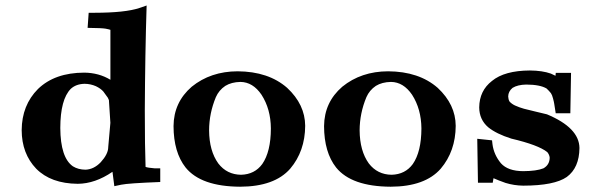

<svg xmlns="http://www.w3.org/2000/svg" viewBox="-20 -669 2181 705"><path d="M119.4 -342.2C80 -302.6 60 -252.3 59.6 -191.1C59.8 -133.6 77.6 -86.4 112.9 -49.6C148.9 -13.1 199.7 5.3 265.4 5.9C308.1 5.6 350.7 -9.1 393 -38.2L399.8 14.6L425.2 9.2C442.4 5.6 490.1 2.3 568.4 -0.7V-50.8H548.8C531.3 -52.2 519.8 -54 514.5 -56.2C512.7 -104.6 511.7 -174.1 511.7 -264.4C512.4 -400.1 514.6 -528.2 518.4 -648.8L491.7 -639.6C457.1 -628 402.2 -622.2 327.1 -622.1H305.6L301.7 -566.7C337.4 -566.3 359.4 -565.3 367.8 -563.7C375.8 -562.2 381.6 -560.8 385.4 -559.5V-376.1C357.3 -393.2 325.3 -401.9 289.4 -402.3C217 -402.1 160.4 -382 119.4 -342.2ZM349.8 -73.2C333.1 -55.8 314.4 -46.7 294 -45.9C276.1 -46.1 260.7 -50.2 247.8 -58.2C217.2 -79.4 201.8 -126.4 201.4 -199.2C201.6 -269.2 214.4 -317.1 240 -342.9C252.7 -354.6 269.5 -360.8 290.5 -361.3C305.2 -361.2 319 -358.2 332.1 -352.5C344 -346.8 353.1 -340.2 359.5 -332.9C365.9 -324.6 371.4 -317 376 -310.1L379.9 -301.5L385.3 -218L377.4 -128.7V-127.9C377.1 -111.3 367.9 -93 349.8 -73.2Z M781.6 -68.8C759.4 -99.5 748.1 -140 747.8 -190.4C747.9 -232.1 756.2 -272.7 772.6 -312.3C780 -329.2 791.5 -343 807.2 -353.6C822.3 -362.9 840.8 -367.8 863 -368.2C893.4 -367.8 919.2 -352.1 940.2 -321.2C962.8 -286.2 974.3 -244.9 974.6 -197.3C974.5 -140.3 963.9 -96.8 943 -66.7C924.4 -41.3 898.5 -28.2 865.3 -27.3C830.5 -27.7 802.6 -41.5 781.6 -68.8ZM683.9 -350.5C640 -312.5 617.7 -264.4 617.2 -206C617.4 -142 632.1 -91.3 661.5 -53.9C699.2 -7.4 766 16.1 861.8 16.6C946 16.3 1007.3 -5.8 1045.7 -49.7C1081.9 -92.5 1100.2 -144.9 1100.6 -206.9C1100.3 -259.2 1078.2 -305.7 1034.3 -346.5C988.7 -386.5 928.1 -406.7 852.5 -407.2C786.4 -407 730.2 -388.1 683.9 -350.5Z M1334.3 -68.8C1312.1 -99.5 1300.9 -140 1300.5 -190.4C1300.7 -232.1 1308.9 -272.7 1325.4 -312.3C1332.8 -329.2 1344.3 -343 1360 -353.6C1375 -362.9 1393.6 -367.8 1415.7 -368.2C1446.2 -367.8 1471.9 -352.1 1493 -321.2C1515.5 -286.2 1527 -244.9 1527.4 -197.3C1527.2 -140.3 1516.7 -96.8 1495.8 -66.7C1477.2 -41.3 1451.3 -28.2 1418 -27.3C1383.2 -27.7 1355.3 -41.5 1334.3 -68.8ZM1236.7 -350.5C1192.7 -312.5 1170.5 -264.4 1169.9 -206C1170.1 -142 1184.8 -91.3 1214.2 -53.9C1251.9 -7.4 1318.7 16.1 1414.5 16.6C1498.7 16.3 1560 -5.8 1598.4 -49.7C1634.6 -92.5 1652.9 -144.9 1653.3 -206.9C1653 -259.2 1630.9 -305.7 1587.1 -346.5C1541.4 -386.5 1480.8 -406.7 1405.2 -407.2C1339.1 -407 1282.9 -388.1 1236.7 -350.5Z M1792.1 -14.6C1803.6 -9.5 1818.4 -3.7 1836.4 2.7C1857.4 9.1 1878.9 12.4 1901.1 12.7C1977.6 12.6 2031 1.9 2061.2 -19.2C2091.7 -41.6 2107.2 -77.1 2107.7 -125.6C2107.1 -175.1 2067.3 -216.3 1988.4 -249.2C1979.3 -251.6 1965.6 -254.9 1947.1 -259.1C1929.3 -263.2 1914.9 -266.7 1904 -269.7C1893.1 -272.7 1882 -276.7 1870.9 -281.7C1862.8 -285.6 1856.1 -290.4 1850.9 -296.2C1847.9 -301.4 1846.3 -307.6 1846 -314.8C1846.2 -327.2 1851.6 -337.7 1862.1 -346.4C1874.4 -354 1891.1 -358.1 1912.1 -358.5C1946.1 -358.4 1971.1 -353.5 1987 -344C1993.1 -338.2 1998.4 -332.5 2002.9 -326.9C2005.8 -322.8 2008.4 -316.4 2010.6 -307.7C2012.9 -299.1 2014.4 -292.4 2015.1 -287.6C2015.9 -282.9 2017.6 -271.4 2020.5 -253.2H2074.2L2076.8 -401.4H2020.7L2019.7 -390.8C2015.2 -393.2 2009.5 -395.8 2002.6 -398.8C1982 -406.1 1956.4 -409.9 1925.8 -410.2C1863.8 -409.9 1817.4 -397.2 1786.6 -371.9C1755.8 -348.1 1740.1 -315.7 1739.6 -274.8C1739.8 -244.7 1750.9 -220.3 1772.8 -201.6C1792.6 -185.5 1820.9 -171.6 1857.6 -160C1923.9 -144.4 1967.9 -127.9 1989.6 -110.4C1994.9 -103.9 1997.8 -97.1 1998.4 -90C1998.1 -72.3 1990.4 -59.3 1975.4 -50.9C1958.7 -44.2 1933.9 -40.7 1901.1 -40.5C1863.6 -40.7 1836.5 -50.4 1819.5 -69.3C1802 -90.4 1791.6 -113.8 1788.3 -139.6L1786.7 -153.7L1732.4 -159.4L1735 2H1789.2Z"/></svg>

Font: Bentham
Style: Bold
Weight: 700
Version: Version 002.001